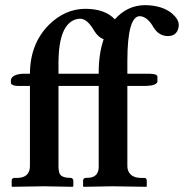

<svg xmlns="http://www.w3.org/2000/svg" viewBox="-20 -718 708 739"><path d="M359.9 -387.2V-76.2Q359.9 -39.1 326.2 -34.2Q317.9 -33.2 308.1 -33.2Q300.8 -31.2 299.8 -23.9V-1L301.8 1Q302.7 1 413.1 -1L543 1L544.9 -1V-23.9Q543.5 -32.2 537.1 -33.2H523.9Q481 -33.2 471.7 -65.9Q470.2 -72.8 470.2 -79.1V-387.2H542Q583 -388.7 585.9 -403.8V-423.8Q584 -433.6 557.1 -434.1H470.2V-484.9Q470.7 -655.3 518.1 -655.8Q547.4 -654.3 570.8 -612.8Q591.3 -579.6 626 -579.1Q658.7 -579.1 666.5 -609.4Q668 -615.7 668 -622.1Q668 -644 641.1 -667Q603 -697.8 537.1 -698.2Q469.7 -697.3 421.9 -643.6Q384.8 -683.6 309.1 -684.1Q230.5 -684.1 168 -622.1Q95.7 -549.3 95.2 -434.1H65.9Q27.3 -431.2 22 -411.1V-397Q26.9 -387.7 48.8 -387.2H95.2V-76.2Q93.3 -34.2 46.9 -33.2H33.2Q25.9 -31.2 24.9 -23.9V-1L26.9 1Q27.8 1 147.9 -1L259.8 1L262.2 -1V-23.9Q260.7 -31.7 253.9 -33.2Q216.8 -33.2 209.5 -49.8Q205.1 -60.5 205.1 -79.1V-387.2ZM378.9 -566.9Q360.4 -512.2 359.9 -443.8V-434.1H205.1V-474.1Q205.1 -627.9 275.9 -644.5Q283.2 -646 290 -646Q316.9 -644.5 342.8 -599.1Q358.4 -574.2 378.9 -566.9Z"/></svg>

Font: Linux Libertine O
Style: Semibold
Weight: 700
Designer: Philipp H. Poll
Foundry: Philipp H. Poll
Version: Version 5.0.0